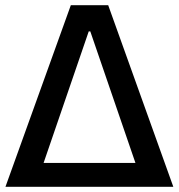

<svg xmlns="http://www.w3.org/2000/svg" viewBox="-20 -720 689 740"><path d="M1 0H648L397 -700H253ZM148 -92 322 -599H328L502 -92Z"/></svg>

Font: Fixel Display Medium
Style: Regular
Weight: 500
Designer: AlfaBravo + MacPaw
Foundry: Kyrylo Tkachov, Marchela Mozhyna, Serhii Makarenko, Maria Weinstein, Zakhar Kryvoshyya
Version: Version 1.211